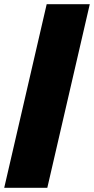

<svg xmlns="http://www.w3.org/2000/svg" viewBox="-33 -721 445 909"><path d="M392 -701 191 168H-13L188 -701Z"/></svg>

Font: Work Sans Black
Style: Italic
Weight: 900
Italic angle: -13°
Designer: Wei Huang
Foundry: Wei Huang
Version: Version 2.009; ttfautohint (v1.8.3)